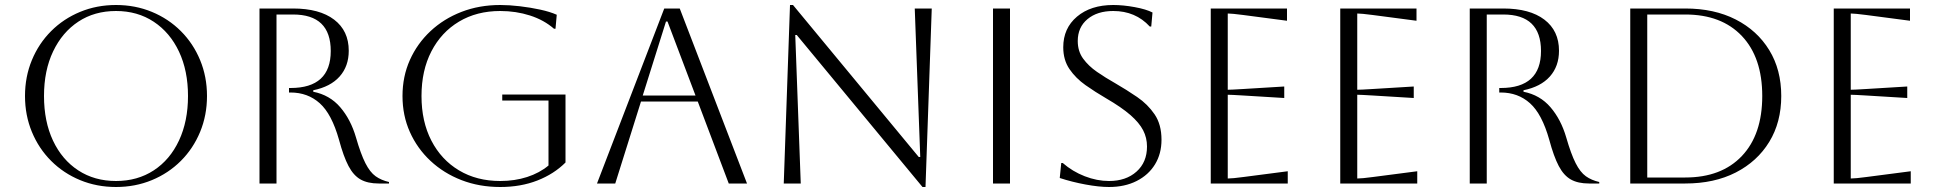

<svg xmlns="http://www.w3.org/2000/svg" viewBox="-20 -734 7743 768"><path d="M80 -350Q80 -427 107.5 -493.5Q135 -560 184.5 -609.5Q234 -659 300.5 -686.5Q367 -714 444 -714Q521 -714 587.5 -686.5Q654 -659 703.5 -609.5Q753 -560 780.5 -493.5Q808 -427 808 -350Q808 -273 780.5 -206.5Q753 -140 703.5 -90.5Q654 -41 587.5 -13.5Q521 14 444 14Q367 14 300.5 -13.5Q234 -41 184.5 -90.5Q135 -140 107.5 -206.5Q80 -273 80 -350ZM156 -350Q156 -248 192 -171.5Q228 -95 293 -52.5Q358 -10 444 -10Q530 -10 595 -52.5Q660 -95 696 -172Q732 -249 732 -350Q732 -451 696 -527.5Q660 -604 595 -647Q530 -690 444 -690Q358 -690 293.5 -647.5Q229 -605 192.5 -528.5Q156 -452 156 -350Z M1018 -700H1152Q1258 -700 1316.5 -655.5Q1375 -611 1375 -531Q1375 -469 1338.5 -428Q1302 -387 1233 -373V-367Q1299 -354 1341 -305Q1383 -256 1404 -184Q1423 -118 1441.5 -81.5Q1460 -45 1482.5 -29Q1505 -13 1536 -6V0H1495Q1451 0 1422.5 -16Q1394 -32 1374 -70Q1354 -108 1336 -175Q1307 -278 1259 -321Q1211 -364 1142 -364H1136V-382H1142Q1303 -382 1303 -530Q1303 -676 1152 -676H1086V0H1018Z M1989 -332V-356H2242V-84Q2196 -38 2129.5 -12Q2063 14 1981 14Q1897 14 1826 -13.5Q1755 -41 1702 -90.5Q1649 -140 1619.5 -206Q1590 -272 1590 -350Q1590 -428 1619.5 -494Q1649 -560 1702 -609.5Q1755 -659 1826 -686.5Q1897 -714 1981 -714Q2017 -714 2059.5 -709Q2102 -704 2141 -695.5Q2180 -687 2207 -675L2202 -619H2196Q2156 -654 2100 -672Q2044 -690 1981 -690Q1887 -690 1816 -647.5Q1745 -605 1705.5 -528.5Q1666 -452 1666 -350Q1666 -248 1705.5 -171.5Q1745 -95 1816 -52.5Q1887 -10 1981 -10Q2039 -10 2088.5 -26Q2138 -42 2174 -72V-332Z M2368 0 2637 -700H2699L2968 0H2895L2771 -328H2544L2441 0ZM2644 -648 2551 -352H2762L2650 -648Z M3115 0 3140 -714H3152L3655 -106H3661L3639 -700H3707L3682 14H3670L3167 -594H3161L3183 0Z M3952 0V-700H4020V0Z M4219 -22 4225 -82H4231Q4270 -48 4319 -29Q4368 -10 4416 -10Q4484 -10 4526 -47.5Q4568 -85 4568 -148Q4568 -183 4552.5 -213Q4537 -243 4501.5 -274Q4466 -305 4404 -341Q4361 -366 4322 -393.5Q4283 -421 4258 -457.5Q4233 -494 4233 -545Q4233 -621 4288 -667.5Q4343 -714 4433 -714Q4473 -714 4519 -705.5Q4565 -697 4590 -684L4585 -628H4579Q4522 -690 4433 -690Q4369 -690 4330 -657.5Q4291 -625 4291 -570Q4291 -529 4312.5 -499.5Q4334 -470 4368 -446.5Q4402 -423 4441 -401Q4486 -375 4528.5 -346Q4571 -317 4598.5 -276.5Q4626 -236 4626 -175Q4626 -119 4600 -76.5Q4574 -34 4526.5 -10Q4479 14 4416 14Q4376 14 4322 4Q4268 -6 4219 -22Z M4823 0V-700H5128V-651L4953 -674Q4907 -680 4891 -680V-375Q4904 -375 4953 -378L5117 -388V-342L4953 -352Q4904 -355 4891 -355V-20Q4909 -20 4954 -26L5131 -49V0Z M5341 0V-700H5646V-651L5471 -674Q5425 -680 5409 -680V-375Q5422 -375 5471 -378L5635 -388V-342L5471 -352Q5422 -355 5409 -355V-20Q5427 -20 5472 -26L5649 -49V0Z M5859 -700H5993Q6099 -700 6157.5 -655.5Q6216 -611 6216 -531Q6216 -469 6179.5 -428Q6143 -387 6074 -373V-367Q6140 -354 6182 -305Q6224 -256 6245 -184Q6264 -118 6282.5 -81.5Q6301 -45 6323.5 -29Q6346 -13 6377 -6V0H6336Q6292 0 6263.5 -16Q6235 -32 6215 -70Q6195 -108 6177 -175Q6148 -278 6100 -321Q6052 -364 5983 -364H5977V-382H5983Q6144 -382 6144 -530Q6144 -676 5993 -676H5927V0H5859Z M6501 0V-700H6721Q6837 -700 6923 -656Q7009 -612 7057 -533.5Q7105 -455 7105 -350Q7105 -245 7057 -166.5Q7009 -88 6923 -44Q6837 0 6721 0ZM6721 -676H6569V-24H6721Q6866 -24 6947.5 -110Q7029 -196 7029 -350Q7029 -504 6947.5 -590Q6866 -676 6721 -676Z M7315 0V-700H7620V-651L7445 -674Q7399 -680 7383 -680V-375Q7396 -375 7445 -378L7609 -388V-342L7445 -352Q7396 -355 7383 -355V-20Q7401 -20 7446 -26L7623 -49V0Z"/></svg>

Font: Aboreto
Style: Regular
Weight: 400
Designer: Dominik Jáger
Foundry: Dominik Jáger
Version: Version 1.001; ttfautohint (v1.8.4.7-5d5b)